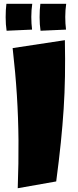

<svg xmlns="http://www.w3.org/2000/svg" viewBox="-20 -980 412 1018"><path d="M74 18Q79 -116 78 -236Q77 -356 69.5 -475Q62 -594 47 -725L324 -767Q326 -664 324.5 -575.5Q323 -487 317.5 -402Q312 -317 302.5 -224Q293 -131 278 -18ZM15 -817Q10 -849 10 -889Q10 -929 14 -960H151Q146 -926 146 -890.5Q146 -855 150 -823ZM195 -817Q190 -849 190 -889Q190 -929 194 -960H331Q326 -926 326 -890.5Q326 -855 330 -823Z"/></svg>

Font: Marhey Light
Style: Regular
Weight: 300
Designer: Nur Syamsi & Bustanul Arifin
Foundry: Namelatype
Version: Version 1.000